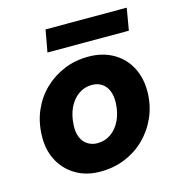

<svg xmlns="http://www.w3.org/2000/svg" viewBox="-104 -779 829 884"><g transform="rotate(-15 310.0 -337.0)"><path d="M268 12Q200 12 149.5 -18.5Q99 -49 72.5 -101.5Q46 -154 49 -221Q51 -284 74.5 -337.5Q98 -391 139 -430.5Q180 -470 233.5 -492Q287 -514 349 -514Q417 -514 468 -484.5Q519 -455 546 -402.5Q573 -350 571 -281Q569 -219 545 -165.5Q521 -112 480 -72Q439 -32 385 -10Q331 12 268 12ZM288 -118Q324 -118 352.5 -138Q381 -158 398 -193.5Q415 -229 417 -276Q418 -311 407.5 -335Q397 -359 377.5 -371.5Q358 -384 331 -384Q296 -384 267.5 -364Q239 -344 222 -308.5Q205 -273 203 -226Q201 -192 211.5 -167.5Q222 -143 242.5 -130.5Q263 -118 288 -118ZM173 -581 192 -686H579L561 -581Z"/></g></svg>

Font: DM Sans 16pt Black
Style: Italic
Weight: 900
Italic angle: -10°
Version: Version 4.004;gftools[0.9.30]